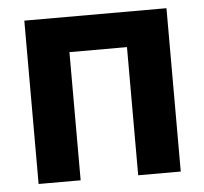

<svg xmlns="http://www.w3.org/2000/svg" viewBox="-44 -576 661 621"><g transform="rotate(-5 287.0 -265.0)"><path d="M56.9 -530.3H518.4V0H380.2V-416.1H193.4V0H56.9Z"/></g></svg>

Font: Pretendard JP Variable
Style: Regular
Weight: 400
Designer: Base glyphs from Inter by Rasmus Andersson; Hangul glyphs from Noto Sans CJK(Source Han Sans) by Jang Soo-young and Kang
Foundry: Kil Hyung-jin
Version: Version 1.307;Glyphs 3.2 (3192)